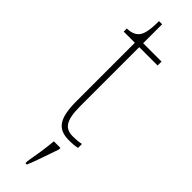

<svg xmlns="http://www.w3.org/2000/svg" viewBox="-300 -650 865 865"><g transform="rotate(45 132.5 -218.0)"><path d="M189 10C205 10 222 9 241 5V-20C221 -16 208 -15 188 -15C137 -15 115 -44 115 -135V-511H232V-536H115V-657H95C95 -599 88 -567 73 -552C62 -539 42 -531 16 -531V-511H87V-141C87 -29 115 10 189 10ZM122 208V221H131C148 182 170 113 185 71V61H143C139 108 131 158 122 208Z"/></g></svg>

Font: Noto Serif SemiCondensed Thin
Style: Regular
Weight: 100
Width: 4
Designer: Monotype Design Team
Foundry: Monotype Imaging Inc.
Version: Version 2.015